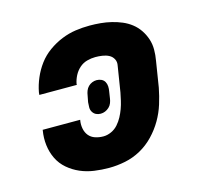

<svg xmlns="http://www.w3.org/2000/svg" viewBox="-84 -621 767 722"><g transform="rotate(-15 300.0 -260.0)"><path d="M256 8Q227 8 198.5 4Q170 0 144.5 -11Q119 -22 98 -40Q77 -58 65 -82.5Q53 -107 49.5 -135.5Q46 -164 51 -193V-195H197V-194Q194 -178 197 -161.5Q200 -145 209.5 -133.5Q219 -122 234 -117Q249 -112 266 -112Q281 -112 296.5 -119Q312 -126 323 -138.5Q334 -151 341.5 -165Q349 -179 354.5 -194Q360 -209 363.5 -224.5Q367 -240 370 -255L386 -355Q389 -369 383 -380.5Q377 -392 365.5 -398Q354 -404 340 -406Q326 -408 313 -408Q297 -408 280.5 -403.5Q264 -399 251 -387.5Q238 -376 230 -360.5Q222 -345 219 -329V-325H73L74 -335Q79 -362 90.5 -389Q102 -416 119.5 -439.5Q137 -463 161.5 -480.5Q186 -498 213 -509Q240 -520 267.5 -524Q295 -528 323 -528Q344 -528 365.5 -526Q387 -524 407.5 -519Q428 -514 447 -506Q466 -498 482 -485.5Q498 -473 509.5 -456Q521 -439 527.5 -419.5Q534 -400 534 -378.5Q534 -357 530 -335L514 -235Q508 -204 498.5 -173.5Q489 -143 472.5 -114.5Q456 -86 432.5 -61.5Q409 -37 380 -21Q351 -5 319 1.5Q287 8 256 8ZM278 -197Q268 -197 260 -201Q252 -205 247 -213Q242 -221 242 -231Q242 -241 243 -251L248 -277Q249 -285 252.5 -294Q256 -303 262.5 -309.5Q269 -316 277.5 -319.5Q286 -323 295 -323Q305 -323 313.5 -319Q322 -315 326.5 -307Q331 -299 331.5 -289Q332 -279 330 -269L326 -243Q325 -235 321.5 -226Q318 -217 311 -210.5Q304 -204 295.5 -200.5Q287 -197 278 -197Z"/></g></svg>

Font: Iosevka Aile Heavy
Style: Italic
Weight: 900
Italic angle: -9°
Designer: Belleve Invis
Foundry: Belleve Invis
Version: Version 31.1.0; ttfautohint (v1.8.4)